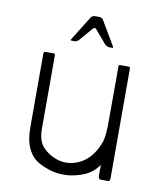

<svg xmlns="http://www.w3.org/2000/svg" viewBox="-79 -751 705 824"><g transform="rotate(10 273.5 -339.5)"><path d="M455 -489V-267Q456 -233 453 -196Q428 -45 340 -10Q264 20 191 -2Q144 -18 123.5 -36.5Q103 -55 90.5 -86.5Q78 -118 78 -171V-489Q78 -498 87 -498H120Q129 -498 128 -489V-171Q128 -118 152.5 -91.5Q177 -65 213 -52.5Q249 -40 288 -50Q361 -70 394 -156Q406 -185 405 -271V-493Q405 -498 413 -498H448Q455 -498 455 -489ZM405 -418H455V-13Q455 1 446 1H416Q404 1 404 -14ZM185 -571 251 -677Q257 -686 270 -686H287Q299 -686 305 -676L367 -571Q371 -565 363 -565H353Q341 -565 331 -576L284 -631Q277 -641 268 -631L220 -575Q211 -565 200 -565H189Q181 -565 185 -571Z"/></g></svg>

Font: Vivano Light
Style: Regular
Weight: 300
Designer: Joe Prince, Josias Burgherr
Version: Version 2.064;September 19, 2022;FontCreator 14.0.0.2877 64-